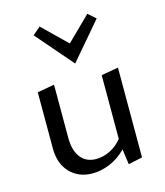

<svg xmlns="http://www.w3.org/2000/svg" viewBox="-106 -771 736 859"><g transform="rotate(-15 262.0 -342.0)"><path d="M449 -423V-7L384 7L374 -64Q341 -30 300 -12.5Q259 5 218 5Q154 5 114 -36.5Q74 -78 74 -150V-409L153 -423V-177Q153 -118 178.5 -85.5Q204 -53 250 -53Q282 -53 314 -68.5Q346 -84 370 -114V-409ZM122 -660 158 -691 269 -583 379 -691 414 -660 269 -490Z"/></g></svg>

Font: Ysabeau Medium
Style: Regular
Weight: 500
Designer: Christian Thalmann (Catharsis Fonts)
Version: Version 0.003